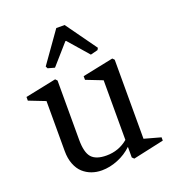

<svg xmlns="http://www.w3.org/2000/svg" viewBox="-139 -869 906 991"><g transform="rotate(-20 314.5 -373.5)"><path d="M15.1 -457V-477.1L185.1 -512.2L194.8 -502V-176.8Q194.8 -106.9 219.2 -79.3Q243.7 -51.8 300.8 -51.8Q368.2 -51.8 418.9 -94.2V-421.9L329.1 -457V-477.1L499 -512.2L508.8 -502V-67.9L599.1 -43V-24.9L429.2 12.2L418.9 2V-56.2Q385.3 -23.9 340.8 -5.9Q296.4 12.2 252 12.2Q222.7 12.2 196.8 2.9Q170.9 -6.3 150.1 -25.1Q129.4 -43.9 117.2 -75.2Q105 -106.4 105 -147V-421.9ZM327.1 -758.8 448.2 -589.8 442.4 -579.1 402.3 -568.8 306.2 -679.2H302.2L205.1 -568.8L168 -579.1L162.1 -590.8L281.2 -758.8Z"/></g></svg>

Font: Amethysta
Style: Regular
Weight: 400
Designer: Konstantin Vinogradov, Alexei Vanyashin
Foundry: Cyreal (www.cyreal.org)
Version: Version 1.003